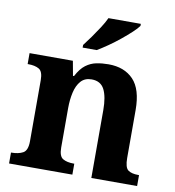

<svg xmlns="http://www.w3.org/2000/svg" viewBox="-85 -841 836 917"><g transform="rotate(10 333.5 -383.0)"><path d="M20 0V-53H22Q56 -53 78 -65Q100 -77 100 -122V-418Q100 -460 80.5 -471.5Q61 -483 28 -483H25V-536H235L248 -465H253Q273 -503 296.5 -520.5Q320 -538 347.5 -543.5Q375 -549 406 -549Q483 -549 527 -503Q571 -457 571 -356V-124Q571 -78 587.5 -65.5Q604 -53 638 -53H641V0H419V-329Q419 -394 401 -429Q383 -464 339 -464Q306 -464 287 -442.5Q268 -421 260 -385.5Q252 -350 252 -309V-118Q252 -76 271.5 -64.5Q291 -53 324 -53H327V0ZM270 -619Q285 -638 303.5 -664Q322 -690 339.5 -717Q357 -744 367 -766H524V-756Q515 -743 493.5 -723Q472 -703 445 -681Q418 -659 390 -639.5Q362 -620 338 -606H270Z"/></g></svg>

Font: Noto Serif Bengali
Style: Bold
Weight: 700
Designer: Juan Bruce, Universal Thirst, Indian Type Foundry and the Monotype Design Team.
Foundry: Monotype Imaging Inc.
Version: Version 2.003; ttfautohint (v1.8.4.7-5d5b)